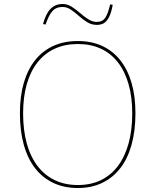

<svg xmlns="http://www.w3.org/2000/svg" viewBox="-20 -929 780 964"><path d="M371 -723Q439 -723 492.5 -698.5Q546 -674 583.5 -627Q621 -580 640.5 -513Q660 -446 660 -360Q660 -272 640.5 -202Q621 -132 583.5 -84Q546 -36 492.5 -10.5Q439 15 371 15Q302 15 248 -10.5Q194 -36 156.5 -84Q119 -132 99.5 -202Q80 -272 80 -360Q80 -446 99.5 -513Q119 -580 156.5 -627Q194 -674 248 -698.5Q302 -723 371 -723ZM371 -708Q306 -708 255 -684.5Q204 -661 168.5 -616Q133 -571 114.5 -506.5Q96 -442 96 -360Q96 -275 114.5 -208.5Q133 -142 168.5 -95.5Q204 -49 255 -24.5Q306 0 371 0Q436 0 486.5 -24.5Q537 -49 572 -95.5Q607 -142 625.5 -208.5Q644 -275 644 -360Q644 -442 625.5 -506.5Q607 -571 572 -616Q537 -661 486.5 -684.5Q436 -708 371 -708ZM466 -804Q440 -804 418 -817.5Q396 -831 376 -849Q356 -867 336 -880.5Q316 -894 294 -894Q261 -894 242.5 -872.5Q224 -851 209 -806L196 -808Q205 -841 218 -863.5Q231 -886 250 -897.5Q269 -909 294 -909Q318 -909 339.5 -895.5Q361 -882 381.5 -864Q402 -846 423 -832.5Q444 -819 466 -819Q495 -819 509 -840.5Q523 -862 533 -907L546 -905Q540 -871 530 -848.5Q520 -826 505 -815Q490 -804 466 -804Z"/></svg>

Font: Kalnia Thin
Style: Regular
Weight: 100
Version: Version 1.105